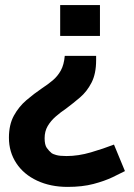

<svg xmlns="http://www.w3.org/2000/svg" viewBox="-20 -606 525 753"><path d="M357 -387V-370Q357 -317 339 -282Q321 -247 294 -224Q267 -201 239 -180Q218 -166 198.5 -149Q179 -132 167 -111.5Q155 -91 155 -64Q155 -38 163.5 -26Q172 -14 183 -5Q187 -2 200.5 2Q214 6 241 6Q287 6 336.5 -8.5Q386 -23 427 -39L470 65Q453 74 421.5 89Q390 104 346.5 115.5Q303 127 245 127Q178 127 125.5 102.5Q73 78 44 34Q15 -10 15 -66Q15 -117 34.5 -152.5Q54 -188 84 -213.5Q114 -239 145 -260Q168 -275 187 -291Q206 -307 218.5 -329.5Q231 -352 234 -387ZM372 -586V-465H216V-586Z"/></svg>

Font: Ruda ExtraBold
Style: Regular
Weight: 800
Designer: Mariela Monsalve and Angelina Sanchez
Foundry: Mariela Monsalve and Angelina Sanchez
Version: Version 2.000